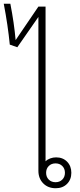

<svg xmlns="http://www.w3.org/2000/svg" viewBox="-65 -990 426 1020"><path d="M314 -72Q314 -36 291 -13Q268 10 231 10Q190 10 164.5 -16Q139 -42 139 -83V-900L27 -739L-13 -753Q-23 -855 -45 -970H-10Q10 -868 18 -777L139 -955H177V-133Q187 -143 202 -148.5Q217 -154 233 -154Q269 -154 291.5 -131Q314 -108 314 -72ZM280 -72Q280 -94 266 -108Q252 -122 230 -122Q208 -122 194 -108Q180 -94 180 -72Q180 -50 194 -36Q208 -22 230 -22Q252 -22 266 -36Q280 -50 280 -72Z"/></svg>

Font: Sarabun Thin
Style: Regular
Weight: 250
Designer: Suppakit Chalermlarp | Katatrad Co.,Ltd.
Foundry: Cadson Demak Co.,Ltd.
Version: Version 1.000; ttfautohint (v1.6)